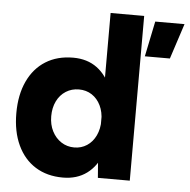

<svg xmlns="http://www.w3.org/2000/svg" viewBox="-52 -772 827 836"><g transform="rotate(5 361.5 -354.0)"><path d="M397.9 -93V-720H544.6V0H405.2ZM26.9 -250Q26.9 -330.3 54.5 -389.5Q82.1 -448.6 132.8 -480.3Q183.6 -512 252.9 -512Q314.5 -512 357.4 -480.3Q400.2 -448.6 422.3 -389.8Q444.4 -331.1 444.4 -250Q444.4 -168.9 422.3 -110.2Q400.2 -51.4 357.4 -19.7Q314.5 12 252.9 12Q183.6 12 132.8 -19.7Q82.1 -51.4 54.5 -110.5Q26.9 -169.7 26.9 -250ZM398.6 -250.2Q398.6 -286.9 384.8 -315.6Q370.9 -344.3 346.3 -360.4Q321.6 -376.4 289.9 -376.4Q258.1 -376.4 232.8 -360.4Q207.5 -344.3 193.4 -315.6Q179.4 -286.9 179.4 -250Q179.4 -213.1 194.1 -184.4Q208.8 -155.7 234 -139.3Q259.2 -122.9 290.9 -122.9Q321.8 -122.9 346.4 -139.1Q371 -155.3 384.8 -184.4Q398.6 -213.5 398.6 -250.2ZM594.7 -699.7H722.7L672.2 -545.1H562.8Z"/></g></svg>

Font: Oak Sans Light
Style: Regular
Weight: 400
Designer: Erik Kennedy, Walven
Foundry: Erik Kennedy, Walven
Version: Version 1.100;Glyphs 3.1.2 (3151)